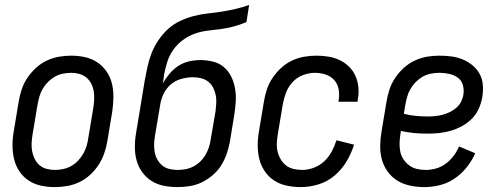

<svg xmlns="http://www.w3.org/2000/svg" viewBox="-20 -755 2040 783"><path d="M203 8Q174 8 146.5 2Q119 -4 96.5 -19Q74 -34 59 -56.5Q44 -79 37.5 -106Q31 -133 31 -161.5Q31 -190 36 -219L56 -339Q60 -364 68 -389Q76 -414 91 -436.5Q106 -459 126 -477.5Q146 -496 170 -507.5Q194 -519 219.5 -523.5Q245 -528 270 -528Q299 -528 326.5 -522Q354 -516 376.5 -501Q399 -486 414.5 -463.5Q430 -441 436.5 -414Q443 -387 442.5 -358.5Q442 -330 438 -301L418 -181Q414 -156 405.5 -131Q397 -106 382.5 -83.5Q368 -61 348 -42.5Q328 -24 304 -12.5Q280 -1 254 3.5Q228 8 203 8ZM204 -62Q220 -62 237 -65.5Q254 -69 269.5 -77.5Q285 -86 297.5 -99Q310 -112 319 -127.5Q328 -143 333 -159.5Q338 -176 340 -192L360 -312Q363 -330 364 -347.5Q365 -365 362.5 -381.5Q360 -398 352.5 -413Q345 -428 332.5 -438.5Q320 -449 304 -453.5Q288 -458 270 -458Q254 -458 236.5 -454.5Q219 -451 204 -442.5Q189 -434 176 -421Q163 -408 154 -392.5Q145 -377 140.5 -360.5Q136 -344 133 -328L113 -208Q110 -190 109 -172.5Q108 -155 111 -138.5Q114 -122 121.5 -107Q129 -92 141 -81.5Q153 -71 169.5 -66.5Q186 -62 204 -62Z M704 8Q675 8 647.5 2.5Q620 -3 598 -17Q576 -31 560 -53Q544 -75 537 -101Q530 -127 530 -155.5Q530 -184 535 -213L570 -425Q575 -453 581 -481Q587 -509 597.5 -536.5Q608 -564 625 -589.5Q642 -615 664 -635.5Q686 -656 713.5 -669Q741 -682 769.5 -689.5Q798 -697 826.5 -700Q855 -703 883.5 -707.5Q912 -712 940.5 -718.5Q969 -725 996 -735L985 -665Q959 -654 933 -647Q907 -640 880.5 -636.5Q854 -633 827.5 -630Q801 -627 775 -618Q749 -609 725.5 -591.5Q702 -574 686 -551Q670 -528 662 -502Q654 -476 649 -450Q648 -441 647 -432.5Q646 -424 644 -415Q656 -436 672 -455Q688 -474 708.5 -487Q729 -500 752 -505Q775 -510 798 -510Q824 -510 849.5 -503.5Q875 -497 893.5 -481Q912 -465 923 -442.5Q934 -420 938.5 -394.5Q943 -369 941.5 -342.5Q940 -316 936 -290L917 -174Q912 -149 903.5 -125Q895 -101 881 -79Q867 -57 846 -39.5Q825 -22 802 -11Q779 0 753.5 4Q728 8 704 8ZM704 -62Q720 -62 736.5 -65Q753 -68 768.5 -76Q784 -84 796.5 -96Q809 -108 817.5 -122.5Q826 -137 831.5 -153Q837 -169 839 -185L859 -301Q861 -318 862 -335Q863 -352 859.5 -368.5Q856 -385 848.5 -399Q841 -413 828.5 -422.5Q816 -432 800 -436Q784 -440 767 -440Q744 -440 720 -433.5Q696 -427 677 -411Q658 -395 647 -372Q636 -349 633 -326L612 -201Q609 -184 608.5 -167Q608 -150 611 -134Q614 -118 622 -104Q630 -90 642 -80Q654 -70 670.5 -66Q687 -62 704 -62Z M1207 8Q1177 8 1149 2Q1121 -4 1098.5 -18.5Q1076 -33 1060.5 -55.5Q1045 -78 1038 -105Q1031 -132 1031 -161Q1031 -190 1036 -219L1056 -339Q1060 -364 1068 -389Q1076 -414 1091 -436.5Q1106 -459 1126 -477.5Q1146 -496 1170 -507.5Q1194 -519 1219.5 -523.5Q1245 -528 1270 -528Q1295 -528 1319.5 -524Q1344 -520 1365 -510Q1386 -500 1403 -483.5Q1420 -467 1429.5 -445.5Q1439 -424 1441.5 -399Q1444 -374 1439 -349L1438 -340H1360L1361 -346Q1365 -369 1361 -391Q1357 -413 1343 -428.5Q1329 -444 1308 -451Q1287 -458 1264 -458Q1240 -458 1215 -448.5Q1190 -439 1172.5 -419.5Q1155 -400 1146 -376Q1137 -352 1133 -328L1113 -208Q1110 -190 1109 -172Q1108 -154 1112 -137Q1116 -120 1125 -105Q1134 -90 1147 -80Q1160 -70 1177.5 -66Q1195 -62 1213 -62Q1236 -62 1260 -71Q1284 -80 1302.5 -97.5Q1321 -115 1333 -137.5Q1345 -160 1352 -183L1424 -165Q1413 -130 1393.5 -97Q1374 -64 1344.5 -39Q1315 -14 1278.5 -3Q1242 8 1207 8Z M1710 8Q1681 8 1652.5 2Q1624 -4 1601 -18Q1578 -32 1561.5 -54.5Q1545 -77 1537.5 -104Q1530 -131 1530.5 -160.5Q1531 -190 1536 -219L1556 -339Q1560 -364 1568 -389Q1576 -414 1591 -436.5Q1606 -459 1626 -477.5Q1646 -496 1670.5 -507.5Q1695 -519 1720 -523.5Q1745 -528 1770 -528Q1795 -528 1819.5 -525Q1844 -522 1866 -513Q1888 -504 1906 -489.5Q1924 -475 1935.5 -454.5Q1947 -434 1949 -409.5Q1951 -385 1947 -360Q1943 -336 1933 -313Q1923 -290 1905.5 -272Q1888 -254 1865.5 -241.5Q1843 -229 1819 -222Q1795 -215 1771 -212.5Q1747 -210 1724 -210Q1696 -210 1668.5 -212.5Q1641 -215 1615 -221L1613 -208Q1610 -190 1609.5 -171.5Q1609 -153 1612.5 -136Q1616 -119 1626 -104.5Q1636 -90 1649.5 -80Q1663 -70 1680.5 -66Q1698 -62 1717 -62Q1737 -62 1758.5 -68Q1780 -74 1798 -87.5Q1816 -101 1830 -119.5Q1844 -138 1852 -158L1918 -130Q1905 -100 1883.5 -73Q1862 -46 1834 -27Q1806 -8 1774 0Q1742 8 1710 8ZM1724 -280Q1739 -280 1754.5 -281.5Q1770 -283 1785 -287Q1800 -291 1814.5 -298Q1829 -305 1841.5 -316Q1854 -327 1861 -341.5Q1868 -356 1870 -371Q1873 -391 1867 -410Q1861 -429 1845.5 -439.5Q1830 -450 1810.5 -454Q1791 -458 1771 -458Q1754 -458 1736.5 -454.5Q1719 -451 1704 -442.5Q1689 -434 1676 -421Q1663 -408 1654 -392.5Q1645 -377 1640.5 -360.5Q1636 -344 1633 -328L1627 -291Q1650 -285 1674.5 -282.5Q1699 -280 1724 -280Z"/></svg>

Font: Iosevka
Style: Italic
Weight: 400
Italic angle: -9°
Monospace: yes
Designer: Belleve Invis
Foundry: Belleve Invis
Version: Version 32.5.0; ttfautohint (v1.8.4)